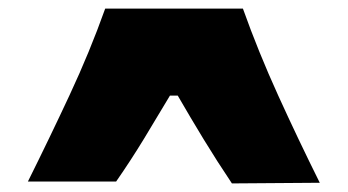

<svg xmlns="http://www.w3.org/2000/svg" viewBox="-20 -827 802 443"><path d="M515.1 -403.8Q481 -454.6 450.2 -505.1Q419.4 -555.7 390.1 -606.4H372.1Q342.8 -557.1 312.5 -507.3Q282.2 -457.5 248 -408.2H44.4Q94.2 -508.3 140.6 -607.7Q187 -707 222.7 -807.1H540.5Q576.2 -707 622.1 -606.2Q668 -505.4 717.8 -405.3Z"/></svg>

Font: Pinar-DS3-FD Black
Style: Regular
Weight: 900
Designer: Amin Abedi
Version: Version 3.000